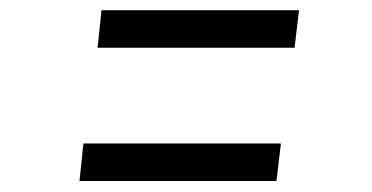

<svg xmlns="http://www.w3.org/2000/svg" viewBox="-20 -502 709 366"><path d="M173.5 -482.5H550L541.5 -411H166ZM139 -228.5H515.5L507 -157H131.5Z"/></svg>

Font: Merriweather 24pt SemiCondensed
Style: Italic
Weight: 400
Width: 4
Italic angle: -7.8°
Designer: Eben Sorkin
Foundry: Eben Sorkin
Version: Version 2.101